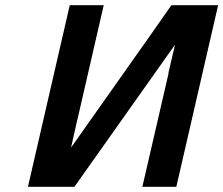

<svg xmlns="http://www.w3.org/2000/svg" viewBox="-20 -715 855 735"><path d="M87 0 247 -695H377L277 -260Q277 -259 276 -257L252 -150Q308 -230 444 -422Q580 -614 636 -695H815L655 0H525L625 -433V-437L650 -544L265 0Z"/></svg>

Font: Coval
Style: ExtraBold Italic
Weight: 800
Foundry: Context Ltd
Version: Version 001.000